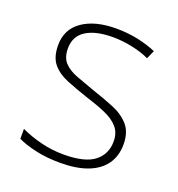

<svg xmlns="http://www.w3.org/2000/svg" viewBox="-106 -628 674 726"><g transform="rotate(20 231.0 -265.0)"><path d="M416 -137Q416 -91 393 -58Q370 -25 325 -7.5Q280 10 214 10Q159 10 115 0Q71 -10 42 -24V-64Q80 -46 124.5 -35Q169 -24 215 -24Q301 -24 339 -54Q377 -84 377 -135Q377 -170 357.5 -192Q338 -214 303 -229Q268 -244 223 -258Q175 -274 137 -289.5Q99 -305 77 -331.5Q55 -358 55 -406Q55 -470 105.5 -505Q156 -540 241 -540Q288 -540 329.5 -531Q371 -522 403 -508L388 -474Q359 -488 319 -496.5Q279 -505 240 -505Q171 -505 132.5 -480.5Q94 -456 94 -407Q94 -370 113 -350Q132 -330 165.5 -317.5Q199 -305 241 -290Q287 -275 327 -258.5Q367 -242 391.5 -214Q416 -186 416 -137Z"/></g></svg>

Font: Noto Sans Armenian ExtraLight
Style: Regular
Weight: 250
Designer: Monotype Design Team
Foundry: Monotype Imaging Inc.
Version: Version 2.007